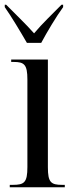

<svg xmlns="http://www.w3.org/2000/svg" viewBox="-24 -786 304 806"><path d="M89 -606H149C173 -651 213 -718 241 -756V-766H234C196 -727 154 -688 119 -646C83 -687 39 -728 2 -766H-4V-756C23 -718 63 -651 89 -606ZM17 0H248V-10H237C190 -10 177 -20 177 -84V-536H23V-526H33C78 -526 91 -515 91 -452V-85C91 -20 78 -10 30 -10H17Z"/></svg>

Font: Noto Serif Display ExtraCondensed
Style: Regular
Weight: 400
Width: 2
Designer: Monotype Design Team
Foundry: Monotype Imaging Inc.
Version: Version 2.009